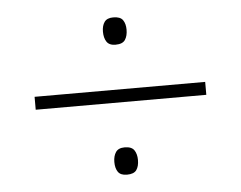

<svg xmlns="http://www.w3.org/2000/svg" viewBox="-39 -678 650 518"><g transform="rotate(-5 286.0 -419.0)"><path d="M285 -558Q268 -558 261 -568.5Q254 -579 254 -596Q254 -612 261 -622Q268 -632 285 -632Q304 -632 311 -622Q318 -612 318 -596Q318 -579 311 -568.5Q304 -558 285 -558ZM55 -402V-437H517V-402ZM285 -206Q268 -206 261 -216Q254 -226 254 -243Q254 -259 261 -269.5Q268 -280 285 -280Q304 -280 311 -269.5Q318 -259 318 -243Q318 -226 311 -216Q304 -206 285 -206Z"/></g></svg>

Font: Noto Sans Telugu UI ExtraLight
Style: Regular
Weight: 200
Designer: Jelle Bosma - Monotype Design Team
Foundry: Monotype Imaging Inc.
Version: Version 2.005; ttfautohint (v1.8.4.7-5d5b)